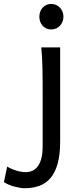

<svg xmlns="http://www.w3.org/2000/svg" viewBox="-113 -743 423 992"><path d="M90.3 -656.7Q90.3 -670.4 94.7 -682.4Q99.1 -694.3 107.2 -703.4Q115.2 -712.4 126.5 -717.5Q137.7 -722.7 151.4 -722.7Q165 -722.7 176.8 -717.5Q188.5 -712.4 196.8 -703.4Q205.1 -694.3 210 -682.4Q214.8 -670.4 214.8 -656.7Q214.8 -643.1 210 -631.1Q205.1 -619.1 196.8 -610.1Q188.5 -601.1 176.8 -595.9Q165 -590.8 151.4 -590.8Q137.7 -590.8 126.5 -595.9Q115.2 -601.1 107.2 -610.1Q99.1 -619.1 94.7 -631.1Q90.3 -643.1 90.3 -656.7ZM197.8 -12.2Q197.8 56.2 184.8 102.5Q171.9 148.9 147.9 177Q124 205.1 90.1 217.3Q56.2 229.5 14.6 229.5Q4.4 229.5 -9.5 227.3Q-23.4 225.1 -38.3 221.2Q-53.2 217.3 -67.6 211.2Q-82 205.1 -92.8 197.8L-75.7 117.2Q-67.9 123 -55.7 128.4Q-43.5 133.8 -30.3 137.9Q-17.1 142.1 -3.9 144.3Q9.3 146.5 19.5 146.5Q39.1 146.5 55.2 138.9Q71.3 131.3 83 115.2Q94.7 99.1 101.1 73.7Q107.4 48.3 107.4 12.2V-258.8Q107.4 -294.4 107.2 -329.1Q106.9 -363.8 106.2 -394.8Q105.5 -425.8 104 -452.4Q102.5 -479 100.1 -498H197.8Z"/></svg>

Font: Andika Basic
Style: Regular
Weight: 400
Designer: Annie Olsen & Victor Gaultney
Foundry: SIL International
Version: Version 1.000